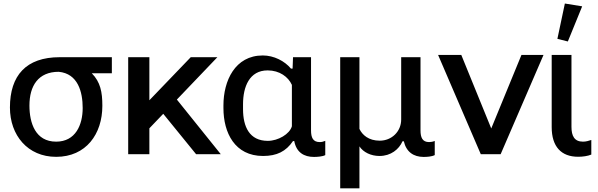

<svg xmlns="http://www.w3.org/2000/svg" viewBox="-20 -857 3324 1067"><path d="M292 14.6C458.5 14.6 548.8 -112.3 548.8 -269C548.8 -345.7 538.1 -400.9 490.2 -449.7H601.6V-539.1H311.5C125.5 -539.1 35.2 -438 35.2 -259.3C35.2 -105.5 133.8 14.6 292 14.6ZM292 -69.8C176.8 -69.8 143.6 -173.3 143.6 -270.5C143.6 -380.4 192.9 -458 306.2 -458C413.1 -448.2 439.5 -346.2 439.5 -256.8C439.5 -163.1 399.9 -69.8 292 -69.8Z M1188 -539.1H1040L810.1 -299.8V-539.1H692.4V0H810.1V-144L887.2 -224.6L1069.8 0H1207L962.9 -303.7Z M1441.9 9.8C1518.6 9.8 1569.3 -15.6 1608.4 -73.2H1615.2C1627 -9.8 1669.9 15.1 1724.6 15.1C1741.7 15.1 1772.9 13.2 1787.6 4.9V-74.2C1777.3 -69.8 1767.1 -67.4 1757.3 -67.4C1719.2 -67.4 1708.5 -92.3 1708.5 -132.8V-539.1H1608.4L1606 -475.6H1597.2C1561.5 -518.1 1502.4 -548.8 1440.4 -548.8C1285.6 -548.8 1221.7 -407.2 1221.7 -271.5V-256.3C1221.7 -118.7 1285.2 9.8 1441.9 9.8ZM1468.3 -74.2C1366.2 -74.2 1330.6 -152.8 1330.6 -250.5V-277.8C1330.6 -375 1366.2 -465.8 1467.3 -465.8C1533.7 -465.8 1582 -429.7 1602.1 -385.3V-155.3C1589.8 -111.8 1525.4 -74.2 1468.3 -74.2Z M1870.6 189.5H1977.5V-43.5C1999 -10.7 2041.5 9.8 2088.9 9.8C2151.9 9.8 2197.3 -26.9 2216.8 -71.8H2224.1C2238.3 -11.7 2278.8 14.6 2333.5 15.1C2352.5 15.1 2378.4 13.7 2396 4.9V-73.7C2385.3 -69.3 2374.5 -67.4 2364.7 -67.4C2327.6 -67.4 2316.9 -92.8 2316.9 -132.3V-539.1H2209.5V-192.9C2209.5 -126 2156.7 -75.2 2090.3 -75.2C2028.3 -75.2 1993.2 -107.4 1977.5 -140.6V-539.1H1870.6Z M2762.2 0 3000.5 -551.8H2877.9L2710 -143.1L2543.5 -551.8H2414.6L2651.9 0Z M3192.9 14.2C3218.3 14.2 3246.6 10.3 3266.1 2V-79.1C3251 -74.2 3236.3 -69.8 3219.7 -69.8C3172.4 -69.8 3155.8 -101.1 3155.8 -152.3V-551.8H3045.9V-150.4C3045.9 -42 3099.1 14.2 3192.9 14.2ZM3135.7 -626.5 3215.3 -821.8 3119.1 -837.4 3077.6 -641.1Z"/></svg>

Font: Winston Medium
Style: Regular
Weight: 500
Designer: Vernon Adams, Kim Jin-seong, David Berlow, Cristiano Sobral
Foundry: The Winston Project Authors
Version: Version 3.004